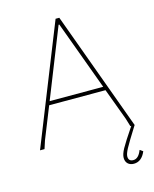

<svg xmlns="http://www.w3.org/2000/svg" viewBox="-122 -719 799 994"><g transform="rotate(-15 277.0 -222.0)"><path d="M526 0Q475 81 461 107.5Q447 134 447 148Q447 174 473 174Q501 174 517 132H519L534 143Q513 193 471 193Q451 193 439 181.5Q427 170 427 150Q427 131 442.5 102.5Q458 74 508 0H503L490 -43L427 -213H125L57 -43L43 0H19L273 -637H293ZM280 -603 133 -233H420L284 -603Z"/></g></svg>

Font: Alegreya Sans SC Thin
Style: Regular
Weight: 100
Designer: Juan Pablo del Peral
Foundry: Huerta Tipografica
Version: Version 2.007